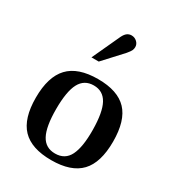

<svg xmlns="http://www.w3.org/2000/svg" viewBox="-184 -881 925 1006"><g transform="rotate(30 278.0 -378.5)"><path d="M278 10Q158 10 101.5 -49Q45 -108 45 -234Q45 -360 102 -420.5Q159 -481 280 -481Q399 -481 455 -422Q511 -363 511 -236Q511 -109 454.5 -49.5Q398 10 278 10ZM278 -30Q338 -30 363.5 -81.5Q389 -133 388 -236Q387 -343 360 -392Q333 -441 277 -441Q220 -441 193.5 -391.5Q167 -342 167 -235Q167 -129 193.5 -79.5Q220 -30 278 -30ZM192 -562 270 -731Q280 -751 291.5 -759Q303 -767 317 -767Q336 -767 350 -754Q364 -741 364 -723Q364 -713 360 -703.5Q356 -694 340 -675L236 -562Z"/></g></svg>

Font: Frank Ruhl Libre Medium
Style: Regular
Weight: 500
Designer: Yanek Iontef
Foundry: Fontef
Version: Version 6.004